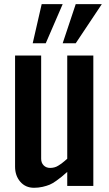

<svg xmlns="http://www.w3.org/2000/svg" viewBox="-20 -891 524 920"><path d="M199.2 -683.6H136.7L179.7 -871.1H280.3ZM342.8 -683.6H280.3L342.8 -871.1H467.8ZM302.2 -67.4Q283.7 -51.3 275.1 -43.9Q266.6 -36.6 249 -24.2Q231.4 -11.7 218 -6.1Q204.6 -0.5 184.6 4.2Q164.6 8.8 143.1 8.8Q102.1 8.8 77.1 -20.3Q52.2 -49.3 52.2 -92.3V-625H177.2V-130.4Q177.2 -110.8 189.2 -98.6Q201.2 -86.4 220.2 -86.4Q230.5 -86.4 240.2 -88.9Q250 -91.3 259.5 -97.4Q269 -103.5 274.4 -107.2Q279.8 -110.8 289.8 -119.6Q299.8 -128.4 302.2 -130.4V-625H427.2V0H302.2Z"/></svg>

Font: OswaldRegular
Style: Regular
Weight: 400
Designer: vernon adams
Foundry: vernon adams
Version: Version 1.000